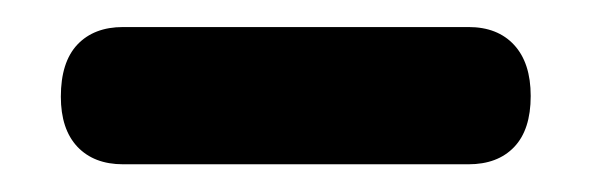

<svg xmlns="http://www.w3.org/2000/svg" viewBox="-20 -675 438 142"><path d="M25 -603.5Q25 -629 37.2 -642Q49.5 -655 71 -655H326.5Q348 -655 360.2 -641.8Q372.5 -628.5 372.5 -604Q372.5 -579 360.2 -566.2Q348 -553.5 326.5 -553.5H71Q49.5 -553.5 37.2 -566.5Q25 -579.5 25 -603.5Z"/></svg>

Font: Fraunces 9pt S100
Style: Bold
Weight: 700
Version: Version 1.000; ttfautohint (v1.8.3)